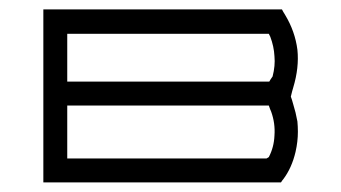

<svg xmlns="http://www.w3.org/2000/svg" viewBox="-20 -380 711 400"><path d="M70.3 -179.7Q70.3 -240.2 70.3 -360.4Q155.3 -360.4 324.2 -360.4Q405.3 -360.4 567.4 -360.4Q569.3 -356.4 574.2 -348.6Q594.7 -314.5 599.6 -276.4Q603.5 -239.3 590.8 -197.3Q588.9 -191.4 585.9 -178.7Q587.9 -173.8 590.8 -163.1Q592.8 -156.2 595.7 -145.5Q597.7 -134.8 599.6 -127Q600.6 -116.2 600.6 -105.5Q600.6 -85 595.7 -63.5Q587.9 -30.3 570.3 -6.8Q568.4 -4.9 565.4 0Q484.4 0 323.2 0Q239.3 0 70.3 0Q70.3 -44.9 70.3 -89.8Q70.3 -134.8 70.3 -179.7ZM543 -303.7Q542 -305.7 540 -309.6Q469.7 -309.6 329.1 -309.6Q259.8 -309.6 120.1 -309.6Q120.1 -293.9 120.1 -262.7Q120.1 -245.1 120.1 -210Q190.4 -210 331.1 -210Q400.4 -210 541 -210Q543 -213.9 547.9 -220.7Q553.7 -243.2 551.8 -262.7Q550.8 -283.2 543 -303.7ZM544.9 -147.5Q543 -151.4 540 -160.2Q469.7 -160.2 329.1 -160.2Q259.8 -160.2 120.1 -160.2Q120.1 -141.6 120.1 -104.5Q120.1 -85.9 120.1 -49.8Q190.4 -49.8 329.1 -49.8Q398.4 -49.8 535.2 -49.8Q537.1 -50.8 540 -52.7Q550.8 -73.2 551.8 -97.7Q553.7 -123 544.9 -147.5Z"/></svg>

Font: Tsing
Style: Bold
Weight: 400
Designer: iepn
Foundry: Jiangxue academy
Version: Version 1.0